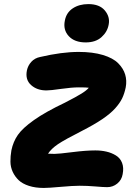

<svg xmlns="http://www.w3.org/2000/svg" viewBox="-20 -946 691 947"><path d="M402.8 -736.8Q347.7 -736.8 319.1 -767.8Q290.5 -798.8 299.8 -844.2Q307.1 -883.8 338.9 -904.8Q370.6 -925.8 416 -925.8Q470.7 -925.8 497.1 -894.3Q523.4 -862.8 516.1 -825.2Q509.8 -789.1 480.7 -762.9Q451.7 -736.8 402.8 -736.8ZM195.8 -19Q154.3 -19 122.6 -29.3Q90.8 -39.6 72.3 -57.1Q53.7 -74.7 42.7 -98.4Q31.7 -122.1 31.5 -148.7Q31.2 -175.3 36.1 -204.1Q44.9 -247.1 68.1 -280.5Q91.3 -314 147.5 -353.8Q203.6 -393.6 300.8 -439.9Q357.9 -469.2 382.8 -484.9Q407.7 -500.5 418 -513.2Q406.7 -515.1 369.1 -515.1Q334 -515.1 281.5 -507.6Q229 -500 209 -500Q162.6 -500 133.1 -526.6Q103.5 -553.2 112.8 -599.1Q117.7 -622.6 134.5 -641.1Q151.4 -659.7 178.2 -665Q285.2 -689.9 368.2 -689.9Q437.5 -689.9 487.5 -674.8Q537.6 -659.7 563 -634Q588.4 -608.4 597.4 -578.4Q606.4 -548.3 600.1 -515.1Q593.8 -484.4 582.5 -460.9Q571.3 -437.5 547.9 -411.4Q524.4 -385.3 484.6 -358.4Q444.8 -331.5 384.8 -300.8Q298.3 -256.8 265.9 -234.9Q233.4 -212.9 216.8 -188Q225.6 -187 249 -187Q269.5 -187 336.7 -195.6Q403.8 -204.1 450.2 -204.1Q479.5 -204.1 504.9 -198.2Q530.3 -192.4 551.5 -179.4Q572.8 -166.5 582 -142.8Q591.3 -119.1 585 -86.9Q580.1 -58.1 558.3 -40.5Q536.6 -22.9 508.8 -22.9Q490.2 -22.9 450 -26.4Q409.7 -29.8 373 -29.8Q339.4 -29.8 279.5 -24.4Q219.7 -19 195.8 -19Z"/></svg>

Font: Shantell Sans Irregular Bouncy
Style: Italic
Weight: 800
Italic angle: -11.31°
Designer: Stephen Nixon, Anya Danilova, Shantell Martin
Foundry: Arrow Type
Version: Version 1.006;[9816181b4]